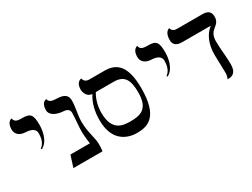

<svg xmlns="http://www.w3.org/2000/svg" viewBox="-49 -999 1903 1451"><g transform="rotate(-30 902.5 -274.0)"><path d="M152 -243C218 -278 228 -369 228 -411C228 -502 210 -521 140 -521C109 -521 74 -521 69 -559C69 -559 27 -554 27 -487C27 -443 58 -417 112 -415C161 -413 191 -394 191 -361C191 -315 181 -276 146 -250Z M514 -272C514 -330 532 -391 532 -448C532 -508 485 -516 439 -518C410 -519 375 -521 369 -554C369 -554 325 -554 325 -482C325 -442 369 -413 440 -409C467 -407 487 -394 487 -369C487 -320 478 -256 478 -204C478 -196 478 -188 479 -181C481 -152 483 -128 488 -100H318L286 0H540C543 -14 544 -35 544 -63C544 -115 514 -182 514 -272Z M876 -413C972 -413 997 -355 997 -249C997 -108 924 -90 840 -90C775 -90 678 -94 678 -257C678 -313 692 -366 720 -413ZM837 11C934 11 1033 -21 1033 -266C1033 -464 962 -520 858 -520H724C697 -520 681 -534 676 -557C676 -557 630 -555 630 -486C630 -465 644 -414 691 -414C656 -360 638 -293 638 -215C638 -16 772 11 837 11Z M1249 -243C1315 -278 1325 -369 1325 -411C1325 -502 1307 -521 1237 -521C1206 -521 1171 -521 1166 -559C1166 -559 1124 -554 1124 -487C1124 -443 1155 -417 1209 -415C1258 -413 1288 -394 1288 -361C1288 -315 1278 -276 1243 -250Z M1698 -291C1698 -399 1783 -375 1783 -458C1783 -502 1758 -520 1713 -520H1491C1464 -520 1448 -531 1442 -554C1442 -554 1400 -548 1400 -474C1400 -433 1425 -413 1475 -413H1723C1666 -368 1638 -297 1638 -207C1638 -159 1642 -112 1642 -49C1642 -28 1638 -11 1630 1H1641C1665 1 1709 -6 1709 -85C1709 -155 1698 -222 1698 -291Z"/></g></svg>

Font: Libertinus Serif Display
Style: Regular
Weight: 400
Designer: Philipp H. Poll
Foundry: Khaled Hosny
Version: Version 6.1